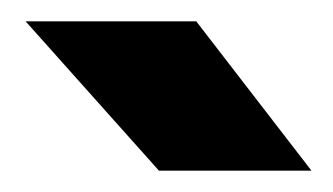

<svg xmlns="http://www.w3.org/2000/svg" viewBox="-20 -721 312 180"><path d="M129 -561H272L164 -701H4Z"/></svg>

Font: Unageo
Style: Bold
Weight: 700
Designer: Richard Sepsi
Foundry: Richard Sepsi
Version: Version 2.000